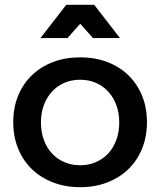

<svg xmlns="http://www.w3.org/2000/svg" viewBox="-20 -773 665 797"><path d="M313 -535Q374.5 -535 425.5 -515.5Q476.5 -496 513 -460.5Q549.5 -425 569.8 -375.5Q590 -326 590 -266Q590 -206 569.8 -156.2Q549.5 -106.5 513 -71Q476.5 -35.5 425.5 -15.8Q374.5 4 313 4Q251 4 200 -15.8Q149 -35.5 112.2 -71Q75.5 -106.5 55.2 -156.2Q35 -206 35 -266Q35 -326 55.2 -375.5Q75.5 -425 112.2 -460.5Q149 -496 200 -515.5Q251 -535 313 -535ZM313 -442Q277 -442 247 -429Q217 -416 195.5 -392.5Q174 -369 162 -336.5Q150 -304 150 -265Q150 -225.5 162 -192.5Q174 -159.5 195.5 -136.2Q217 -113 247 -100Q277 -87 313 -87Q348.5 -87 378.2 -100Q408 -113 429.5 -136.2Q451 -159.5 463 -192.5Q475 -225.5 475 -265Q475 -304 463 -336.5Q451 -369 429.5 -392.5Q408 -416 378.2 -429Q348.5 -442 313 -442ZM255 -753H371L478 -615H366L313 -674.5L260 -615H148Z"/></svg>

Font: Argentum Sans
Style: Regular
Weight: 400
Designer: Julieta Ulanovsky, Owen Earl, Chris M. Simpson, Rasmus Andersson, Cristiano Sobral
Foundry: The Argentum Sans Project Authors
Version: Version 3.135; ttfautohint (v1.8.4.7-5d5b-dirty)